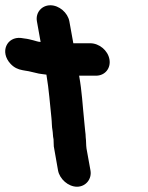

<svg xmlns="http://www.w3.org/2000/svg" viewBox="-52 -665 562 728"><path d="M211 -584 226 -501H290C324 -501 357 -474 363 -440C369 -406 346 -378 312 -378H248C259 -317 261 -266 267 -209C269 -194 269 -182 271 -168C272 -160 273 -152 273 -144C275 -130 274 -116 276 -102L291 -19C297 14 273 43 240 43C207 43 174 14 168 -19L152 -110C151 -118 152 -129 151 -137C148 -150 149 -160 147 -171C144 -186 145 -201 143 -218C137 -272 134 -323 124 -382C113 -383 103 -385 95 -386C79 -389 61 -395 44 -397L33 -399C16 -402 1 -409 -12 -423C-54 -468 -26 -527 28 -521L41 -519C52 -518 63 -515 75 -512C83 -510 93 -506 102 -506L88 -584C82 -617 106 -645 139 -645C172 -645 205 -617 211 -584Z"/></svg>

Font: Blanket
Style: ReversedObl
Weight: 700
Foundry: Cannot Into Space Fonts
Version: Version 0.9